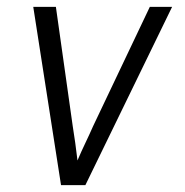

<svg xmlns="http://www.w3.org/2000/svg" viewBox="-20 -540 540 560"><path d="M158 0 77 -520H143L192 -173Q196 -148 199.5 -123Q203 -98 206 -72Q217 -98 229 -123Q241 -148 252 -173L417 -520H482L229 0Z"/></svg>

Font: Iosevka SS04 Light
Style: Italic
Weight: 300
Italic angle: -9°
Monospace: yes
Designer: Belleve Invis
Foundry: Belleve Invis
Version: Version 19.0.0; ttfautohint (v1.8.4)